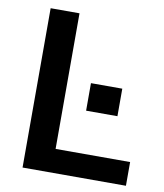

<svg xmlns="http://www.w3.org/2000/svg" viewBox="-81 -778 721 845"><g transform="rotate(10 280.0 -356.0)"><path d="M77 -712H206V-106H539V0H77ZM449 -418V-295H309V-418Z"/></g></svg>

Font: Muli
Style: Bold
Weight: 700
Designer: Vernon Adams
Foundry: Vernon Adams
Version: Version 2.001